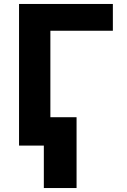

<svg xmlns="http://www.w3.org/2000/svg" viewBox="-20 -734 640 968"><path d="M76 0V-714H549V-579H234V-143H366V214H201V0Z"/></svg>

Font: Noto Sans Mono ExtraBold
Style: Regular
Weight: 800
Designer: Monotype Design Team
Foundry: Monotype Imaging Inc.
Version: Version 2.014